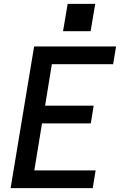

<svg xmlns="http://www.w3.org/2000/svg" viewBox="-20 -976 640 996"><path d="M35 0 157 -735H582L567 -643H249L214 -428H466L451 -336H198L158 -92H476L461 0ZM307 -814 331 -956H474L450 -814Z"/></svg>

Font: Iosevka SS04 SmBd Ex Obl
Style: Regular
Weight: 600
Width: 7
Italic angle: -9°
Monospace: yes
Designer: Belleve Invis
Foundry: Belleve Invis
Version: Version 19.0.0; ttfautohint (v1.8.4)